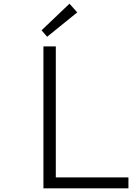

<svg xmlns="http://www.w3.org/2000/svg" viewBox="-20 -1019 740 1039"><path d="M205 -855 235 -820 398 -952 356 -999ZM215 -768V0H675V-59H282V-768Z"/></svg>

Font: Kawkab Mono Light
Style: Regular
Weight: 300
Monospace: yes
Designer: Abdullah Arif
Foundry: Abdullah Arif
Version: Version 1.000;PS 000.500;hotconv 1.0.88;makeotf.lib2.5.64775